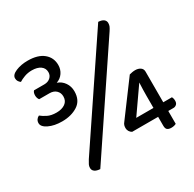

<svg xmlns="http://www.w3.org/2000/svg" viewBox="-139 -764 926 917"><g transform="rotate(-30 323.5 -306.0)"><path d="M77 -479H134Q154 -479 167 -490.5Q180 -502 180 -520Q180 -542 162.5 -554.5Q145 -567 115 -567Q93 -567 74 -560Q55 -553 43 -545Q36 -550 31.5 -557Q27 -564 27 -574Q27 -593 55.5 -605Q84 -617 121 -617Q177 -617 207.5 -592Q238 -567 238 -526Q238 -502 225 -483Q212 -464 189 -456Q213 -448 227.5 -427Q242 -406 242 -379Q242 -329 206.5 -306Q171 -283 120 -283Q77 -283 47 -297.5Q17 -312 17 -332Q17 -343 22.5 -351Q28 -359 37 -363Q49 -353 68.5 -343Q88 -333 118 -333Q147 -333 165.5 -346Q184 -359 184 -384Q184 -404 170.5 -417Q157 -430 134 -430H77Q73 -435 71 -441.5Q69 -448 69 -455Q69 -471 77 -479ZM583 -290V-121H631Q633 -117 634.5 -112Q636 -107 636 -99Q636 -86 628.5 -79.5Q621 -73 612 -73H384Q376 -77 370.5 -85.5Q365 -94 365 -104Q365 -112 367 -119Q369 -126 375 -133L511 -316Q518 -318 526.5 -319.5Q535 -321 543 -321Q560 -321 571.5 -313Q583 -305 583 -290ZM529 -121V-187Q529 -202 529.5 -222Q530 -242 531 -260L434 -121ZM527 -24V-94H583V-2Q577 1 570.5 2.5Q564 4 556 4Q542 4 534.5 -2Q527 -8 527 -24ZM139 -63 506 -609Q525 -608 535 -600.5Q545 -593 545 -580Q545 -570 541.5 -562Q538 -554 530 -542L163 5Q144 4 133.5 -3.5Q123 -11 123 -24Q123 -34 127 -42Q131 -50 139 -63Z"/></g></svg>

Font: Baloo Tammudu 2
Style: Regular
Weight: 400
Designer: Maithili Shingre, Omkar Shende and Ek Type
Foundry: Ek Type
Version: Version 1.700